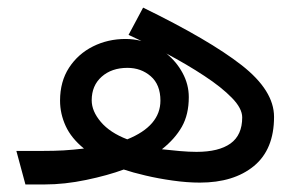

<svg xmlns="http://www.w3.org/2000/svg" viewBox="-20 -489 794 509"><path d="M23.4 -88.9H91.8Q124 -88.9 148.7 -90.3Q173.3 -91.8 202.6 -95.2Q168.9 -122.6 154.1 -155Q139.2 -187.5 139.2 -222.2Q139.2 -272.9 163.1 -309.6Q187 -346.2 226.6 -366Q266.1 -385.7 313 -385.7Q334 -385.7 355 -380.4Q338.4 -388.2 320.8 -396.5L359.4 -468.8Q534.7 -383.3 620.6 -316.2Q706.5 -249 706.5 -179.2Q706.5 -92.8 653.1 -48.8Q599.6 -4.9 509.8 -4.9Q476.1 -4.9 438 -10.3Q399.9 -15.6 365.7 -23.7Q331.5 -31.7 308.1 -39.6Q265.6 -23.9 208.5 -12Q151.4 0 98.1 0H47.4ZM409.2 -93.3Q430.7 -90.8 456.1 -88.6Q481.4 -86.4 501 -86.4Q560.1 -86.4 591.1 -108.6Q622.1 -130.9 622.1 -177.7Q622.1 -201.7 594.7 -229.7Q567.4 -257.8 521.7 -287.8Q476.1 -317.9 420.9 -347.2Q447.8 -325.7 464.1 -295.4Q480.5 -265.1 480.5 -231.4Q480.5 -185.5 462.2 -153.1Q443.8 -120.6 409.2 -93.3ZM223.1 -223.1Q223.1 -194.3 247.3 -165.8Q271.5 -137.2 317.4 -119.6Q405.3 -155.3 405.3 -222.2Q405.3 -264.6 379.6 -286.9Q354 -309.1 317.9 -309.1Q275.9 -309.1 249.5 -285.6Q223.1 -262.2 223.1 -223.1Z"/></svg>

Font: Vazirmatn RD UI
Style: Regular
Weight: 400
Designer: Saber Rastikerdar
Foundry: Saber Rastikerdar
Version: Version 33.003